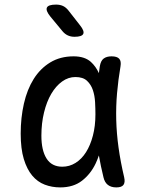

<svg xmlns="http://www.w3.org/2000/svg" viewBox="-20 -805 640 835"><path d="M242 10Q206 10 174.5 -2Q143 -14 120 -41.5Q97 -69 83.5 -113.5Q70 -158 70 -224Q70 -293 84 -354.5Q98 -416 126.5 -461.5Q155 -507 198.5 -533.5Q242 -560 300 -560Q348 -560 375 -536Q397 -516 410 -487Q412 -502 414 -516Q418 -541 431 -550.5Q444 -560 465 -560Q489 -560 498.5 -549.5Q508 -539 504 -516Q494 -457 489 -399.5Q484 -342 485.5 -283.5Q487 -225 495.5 -163.5Q504 -102 520 -34Q525 -12 517 -1Q509 10 486 10Q463 10 449 -1Q435 -12 430 -34Q418 -83 410 -129Q404 -111 396 -94Q374 -48 336.5 -19Q299 10 242 10ZM251 -80Q282 -80 308.5 -96.5Q335 -113 354 -143Q373 -173 384 -215Q395 -257 395 -308Q395 -332 393.5 -360.5Q392 -389 384 -413Q376 -437 358.5 -453.5Q341 -470 308 -470Q277 -470 250 -450.5Q223 -431 203 -397Q183 -363 171.5 -316Q160 -269 160 -215Q160 -151 182.5 -115.5Q205 -80 251 -80ZM252 -669 199 -733Q178 -759 184 -772Q190 -785 224 -785Q241 -785 254 -779Q267 -773 278 -759L328 -695Q348 -670 342 -657.5Q336 -645 304 -645Q288 -645 275 -651Q262 -657 252 -669Z"/></svg>

Font: Maple Mono NF
Style: Regular
Weight: 400
Monospace: yes
Designer: subframe7536
Version: Version 7.000